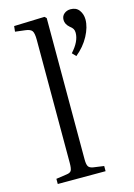

<svg xmlns="http://www.w3.org/2000/svg" viewBox="-117 -830 622 892"><g transform="rotate(-15 193.5 -384.5)"><path d="M284.2 -551.8 267.1 -569.8Q309.1 -615.7 309.1 -657.2Q309.1 -668.5 304.7 -676Q300.3 -683.6 289.1 -691.9Q270 -708.5 270 -729Q270 -747.6 283 -758.3Q295.9 -769 314 -769Q341.3 -769 355.2 -749.8Q369.1 -730.5 369.1 -705.1Q369.1 -668.5 346.7 -626.5Q324.2 -584.5 284.2 -551.8ZM46.9 0V-24.9L97.2 -32.2Q115.2 -34.2 120.6 -43.7Q126 -53.2 126 -81.1V-671.9Q126 -704.1 118.4 -715.1Q110.8 -726.1 86.9 -729L38.1 -734.9L41 -761.2L188 -766.1L196.8 -757.8V-78.1Q196.8 -54.7 202.4 -44.9Q208 -35.2 225.1 -32.2L276.9 -24.9V0Z"/></g></svg>

Font: Literata Light
Style: Regular
Weight: 300
Designer: Latin by Veronika Burian and Jose Scaglione. Greek by Irene Vlachou. Cyrillic by Vera Evstafieva.
Foundry: TypeTogether
Version: Version 3.021